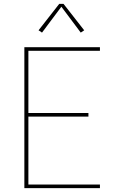

<svg xmlns="http://www.w3.org/2000/svg" viewBox="-20 -981 640 1001"><path d="M107 0V-735H501V-716H128V-392H441V-373H128V-19H501V0ZM199 -811 181 -823 289 -961H311L419 -823L401 -811L300 -946Z"/></svg>

Font: Iosevka Curly Thin Extended
Style: Regular
Weight: 100
Width: 7
Monospace: yes
Designer: Belleve Invis
Foundry: Belleve Invis
Version: Version 11.1.0; ttfautohint (v1.8.3)